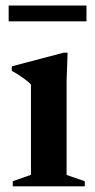

<svg xmlns="http://www.w3.org/2000/svg" viewBox="-20 -656 334 676"><path d="M218 -470.5 214.5 -372.5V-40L278.5 -18V0H25V-18L89 -40.5V-358.5Q82.5 -365.5 72.2 -373.5Q62 -381.5 49.2 -390Q36.5 -398.5 21.5 -406.5V-422.5L204 -470.5ZM10.5 -581V-636.5H284.5V-581Z"/></svg>

Font: Newsreader 36pt SemiBold
Style: Regular
Weight: 600
Designer: Hugues Gentile
Foundry: Production Type
Version: Version 1.003